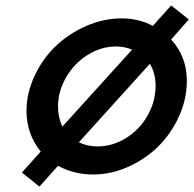

<svg xmlns="http://www.w3.org/2000/svg" viewBox="-20 -633 719 711"><path d="M61 5.9 130.9 -71.8Q78.1 -137.7 78.1 -221.2Q78.1 -288.1 107.9 -351.8Q137.7 -415.5 186 -461.9Q234.4 -508.3 298.8 -536.6Q363.3 -564.9 430.2 -564.9Q494.6 -564.9 545.9 -537.1L613.8 -612.8L679.2 -561L613.8 -486.8Q671.9 -422.9 671.9 -334Q671.9 -266.6 643.1 -202.6Q614.3 -138.7 566.9 -91.6Q519.5 -44.4 455.6 -15.6Q391.6 13.2 324.2 13.2Q254.9 13.2 194.8 -19L126 58.1ZM210.9 -164.1 469.2 -449.2Q440.4 -460.9 410.2 -460.9Q353.5 -460.9 303.5 -429Q253.4 -397 224.1 -345.5Q194.8 -293.9 194.8 -237.8Q194.8 -199.7 210.9 -164.1ZM535.2 -397 272 -106Q304.2 -90.8 339.8 -90.8Q397.9 -90.8 448.2 -122.8Q498.5 -154.8 527.3 -206.5Q556.2 -258.3 556.2 -315.9Q556.2 -359.9 535.2 -397Z"/></svg>

Font: Involve SemiBold Oblique
Style: Italic
Weight: 600
Italic angle: -10.5°
Designer: Stefan Peev
Foundry: Context Ltd.
Version: Version 1.001